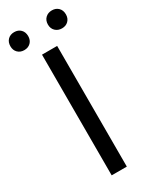

<svg xmlns="http://www.w3.org/2000/svg" viewBox="-253 -960 801 1010"><g transform="rotate(-30 147.5 -454.5)"><path d="M101 0V-733H193V0ZM33 -800Q9 -800 -6 -815Q-21 -830 -21 -854Q-21 -879 -6 -894Q9 -909 33 -909Q57 -909 72 -894Q87 -879 87 -854Q87 -830 72 -815Q57 -800 33 -800ZM262 -800Q238 -800 222.5 -815Q207 -830 207 -854Q207 -879 222.5 -894Q238 -909 262 -909Q286 -909 301 -894Q316 -879 316 -854Q316 -830 301 -815Q286 -800 262 -800Z"/></g></svg>

Font: Noto Sans HK Thin
Style: Regular
Weight: 400
Version: Version 2.004-H2;hotconv 1.0.118;makeotfexe 2.5.65603